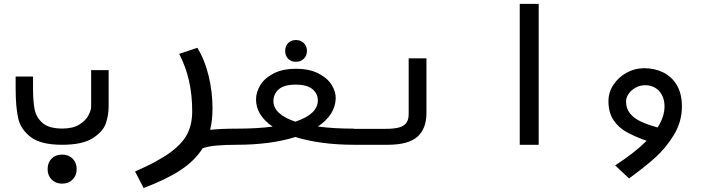

<svg xmlns="http://www.w3.org/2000/svg" viewBox="-20 -745 3640 988"><path d="M60.5 -291V-351H150V-289.5Q150 -224.5 158 -182.8Q166 -141 199 -112.2Q232 -83.5 301 -83.5Q355 -83.5 388 -104Q421 -124.5 435 -151Q449 -177.5 449 -197V-384H539V-197Q539 -153.5 525.2 -111.5Q511.5 -69.5 458.5 -34.8Q405.5 0 300 0Q190 0 138 -39.8Q86 -79.5 73.2 -138Q60.5 -196.5 60.5 -291ZM225 125Q225 92 245.5 71.2Q266 50.5 299.5 50.5Q332.5 50.5 353.5 71.2Q374.5 92 374.5 125Q374.5 158 353.5 179Q332.5 200 299.5 200Q266.5 200 245.8 179Q225 158 225 125Z M969 -172.5Q969 -256 952.8 -328.5Q936.5 -401 902 -468L995.5 -499Q1033.5 -437.5 1053.5 -355Q1073.5 -272.5 1073.5 -187.5Q1073.5 -126.5 1061.5 -77Q1119 -83 1201.5 -83V0Q1140 0 1096.5 3.8Q1053 7.5 1023 17.5Q983 81.5 909.5 130Q836 178.5 719 222.5L675 137.5Q792 86.5 855.5 40Q919 -6.5 944 -56.2Q969 -106 969 -172.5Z M1383 -93.5Q1297.5 -152 1297.5 -233.5Q1297.5 -270.5 1319.5 -306.8Q1341.5 -343 1387.8 -367Q1434 -391 1503 -391Q1572 -391 1618.8 -367Q1665.5 -343 1687.2 -307.2Q1709 -271.5 1707.5 -236Q1705.5 -194 1682 -158.2Q1658.5 -122.5 1616 -94Q1695 -83 1801.5 -83V0Q1716 0 1639.2 -10.2Q1562.5 -20.5 1499.5 -40Q1437 -20 1360.2 -10Q1283.5 0 1198.5 0V-83Q1303 -83 1383 -93.5ZM1500 -119Q1556.5 -137.5 1586 -165Q1615.5 -192.5 1615.5 -228.5Q1615.5 -263 1587.8 -286.2Q1560 -309.5 1501.5 -309.5Q1441.5 -309.5 1414.2 -285.2Q1387 -261 1387 -224.5Q1387 -190.5 1416 -163.8Q1445 -137 1500 -119ZM1447.5 -483Q1447.5 -508 1462.8 -523.5Q1478 -539 1502.5 -539Q1527.5 -539 1543.5 -523.2Q1559.5 -507.5 1559.5 -483Q1559.5 -458.5 1543.5 -442.8Q1527.5 -427 1502.5 -427Q1478 -427 1462.8 -442.5Q1447.5 -458 1447.5 -483Z M1800 -82H1964Q2008 -82 2033.8 -89.2Q2059.5 -96.5 2071.2 -112.8Q2083 -129 2083 -157.5V-445H2174.5V-164.5Q2174.5 -82.5 2127.8 -41.2Q2081 0 1975.5 0H1800Z M2752 -725V0H2654.5V-725Z M3295 -394Q3348.5 -394 3392.5 -372.5Q3436.5 -351 3462.8 -307Q3489 -263 3489 -197.5Q3489 -119 3448 -51.2Q3407 16.5 3350.8 66.8Q3294.5 117 3217 173L3145.5 106Q3246 41 3307.5 -20.5Q3244 -43 3202.5 -66.5Q3161 -90 3136 -128.5Q3111 -167 3111 -225Q3111 -269.5 3136.5 -308.5Q3162 -347.5 3204.2 -370.8Q3246.5 -394 3295 -394ZM3364 -89Q3399.5 -145.5 3399.5 -196.5Q3399.5 -231 3386.2 -256Q3373 -281 3350.5 -293.8Q3328 -306.5 3300 -306.5Q3273.5 -306.5 3250.8 -294Q3228 -281.5 3214.8 -262.2Q3201.5 -243 3201.5 -223Q3201.5 -186.5 3222 -161.2Q3242.5 -136 3277.2 -119.8Q3312 -103.5 3364 -89Z"/></svg>

Font: JuliaMono Medium
Style: Italic
Weight: 500
Italic angle: -9°
Monospace: yes
Designer: cormullion
Foundry: corm
Version: Version 0.054; ttfautohint (v1.8.4)